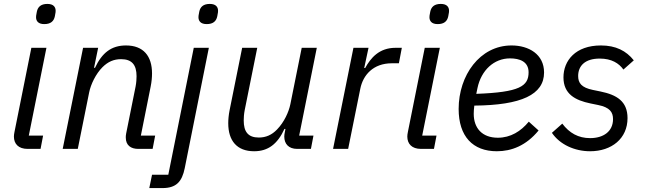

<svg xmlns="http://www.w3.org/2000/svg" viewBox="-20 -760 3294 980"><path d="M206 -637C239 -637 255 -652 260 -677C264 -696 264 -701 264 -705C264 -724 253 -740 222 -740C189 -740 173 -725 168 -700C164 -681 164 -676 164 -672C164 -653 175 -637 206 -637ZM187 0 200 -68H127L217 -516H140L54 -87C52 -77 51 -70 51 -63C51 -26 74 0 121 0Z M377 0 435 -288C443 -329 469 -383 503 -417C531 -445 561 -458 598 -458C653 -458 677 -429 677 -371C677 -359 676 -338 672 -318L624 -79C622 -69 622 -64 622 -58C622 -18 648 0 686 0H759L772 -68H699L749 -318C754 -343 756 -366 756 -385C756 -474 712 -528 623 -528C549 -528 501 -491 465 -414H460L481 -516H404L300 0Z M839 132H756L742 200H809C879 200 909 168 923 98L1046 -516H969ZM1035 -637C1068 -637 1084 -652 1089 -677C1093 -696 1093 -701 1093 -705C1093 -724 1082 -740 1051 -740C1018 -740 1002 -725 997 -700C993 -681 993 -676 993 -672C993 -653 1004 -637 1035 -637Z M1216 -516 1152 -198C1147 -173 1145 -150 1145 -131C1145 -42 1189 12 1277 12C1348 12 1396 -24 1432 -102H1437L1435 -92C1432 -78 1431 -70 1431 -63C1431 -26 1453 0 1497 0H1567L1580 -68H1507L1597 -516H1520L1462 -228C1454 -189 1431 -137 1394 -99C1367 -71 1337 -58 1301 -58C1246 -58 1224 -88 1224 -145C1224 -157 1225 -178 1229 -198L1293 -516Z M1757 0 1819 -307C1833 -377 1885 -437 1980 -437H2016L2031 -516H1999C1915 -516 1872 -464 1844 -413H1839L1861 -516H1784L1680 0Z M2214 -637C2247 -637 2263 -652 2268 -677C2272 -696 2272 -701 2272 -705C2272 -724 2261 -740 2230 -740C2197 -740 2181 -725 2176 -700C2172 -681 2172 -676 2172 -672C2172 -653 2183 -637 2214 -637ZM2195 0 2208 -68H2135L2225 -516H2148L2062 -87C2060 -77 2059 -70 2059 -63C2059 -26 2082 0 2129 0Z M2516 12C2590 12 2665 -16 2729 -94L2679 -139C2639 -90 2586 -57 2521 -57C2441 -57 2398 -106 2398 -179C2398 -190 2399 -207 2401 -221C2641 -223 2757 -277 2757 -390C2757 -483 2679 -528 2591 -528C2429 -528 2321 -375 2321 -204C2321 -64 2393 12 2516 12ZM2583 -462C2632 -462 2678 -446 2678 -391C2678 -320 2632 -289 2411 -281L2417 -310C2436 -402 2502 -462 2583 -462Z M2992 12C3102 12 3183 -53 3183 -157C3183 -243 3128 -276 3045 -293L3006 -301C2948 -313 2931 -336 2931 -372C2931 -424 2966 -461 3041 -461C3102 -461 3139 -437 3162 -405L3215 -452C3176 -501 3123 -528 3047 -528C2918 -528 2856 -451 2856 -365C2856 -280 2916 -248 2994 -232L3033 -224C3093 -212 3109 -187 3109 -152C3109 -89 3060 -55 2992 -55C2932 -55 2886 -81 2850 -129L2797 -82C2838 -22 2913 12 2992 12Z"/></svg>

Font: LVC Sans
Style: Italic
Weight: 400
Italic angle: -11.31°
Designer: Mike Abbink, Paul van der Laan, Pieter van Rosmalen
Foundry: Bold Monday
Version: Version 3.0